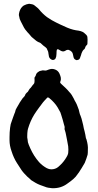

<svg xmlns="http://www.w3.org/2000/svg" viewBox="-20 -968 512 1008"><path d="M253 20Q243 19 233.5 17.5Q224 16 215 12L190 3Q177 -2 166 -8.5Q155 -15 144 -22Q139 -27 134 -31.5Q129 -36 124 -40Q116 -48 108 -56.5Q100 -65 93 -75L69 -112Q60 -126 53 -141.5Q46 -157 41 -173Q30 -203 30 -232V-248Q30 -273 33 -297Q35 -317 42 -333Q46 -343 49 -353Q52 -363 56 -372L59 -379Q61 -392 68 -402.5Q75 -413 80 -423Q84 -431 89 -437.5Q94 -444 98 -451Q100 -454 103 -456.5Q106 -459 108 -462Q110 -464 111.5 -467.5Q113 -471 114 -474Q116 -477 121 -482Q127 -485 132 -496Q134 -500 136 -502Q142 -507 146.5 -514Q151 -521 157 -527Q161 -531 161 -538Q161 -543 161.5 -547.5Q162 -552 161 -556Q160 -561 164 -565Q166 -567 167 -570Q168 -573 169 -576Q172 -586 185 -593Q187 -595 190.5 -595.5Q194 -596 197 -597Q204 -600 213 -598Q217 -597 220 -597.5Q223 -598 226 -599Q230 -601 233.5 -602Q237 -603 240 -604Q254 -609 269.5 -603Q285 -597 292 -582Q294 -577 296 -572Q298 -567 299 -562Q301 -551 298 -543Q296 -539 296 -538Q295 -534 298 -531Q300 -528 303 -526Q314 -516 324 -506.5Q334 -497 343 -486Q351 -478 356.5 -469.5Q362 -461 367 -451Q369 -446 372 -440.5Q375 -435 378 -430Q383 -421 386.5 -411Q390 -401 394 -391V-390Q396 -383 397.5 -375.5Q399 -368 403 -360Q406 -353 408 -345.5Q410 -338 412 -330Q414 -321 416.5 -312Q419 -303 420 -294Q421 -290 422 -286.5Q423 -283 424 -279Q426 -270 428 -261Q430 -252 431 -243L434 -236Q436 -230 438 -220Q441 -207 441.5 -194Q442 -181 441 -167Q441 -160 440 -156Q434 -135 425 -113Q421 -106 417 -99.5Q413 -93 409 -86L400 -72Q395 -63 389 -56Q379 -40 365 -28Q351 -16 335 -5Q300 22 253 20ZM249 -79Q270 -79 285 -91Q290 -96 295.5 -100.5Q301 -105 305 -110Q324 -131 335 -154L338 -164Q340 -182 338 -200L332 -233Q329 -246 327 -258.5Q325 -271 321 -283Q318 -290 319 -294Q320 -299 319 -304Q318 -309 316 -314Q313 -327 309 -340Q305 -353 301 -366Q300 -369 299 -372Q298 -375 297 -378Q290 -392 282 -405Q274 -418 264 -429Q259 -435 253 -440.5Q247 -446 241 -451Q240 -453 238.5 -453.5Q237 -454 235 -455Q232 -459 227 -454Q222 -449 216.5 -443Q211 -437 206 -431Q201 -424 195.5 -417Q190 -410 185 -403Q178 -394 172 -385Q166 -376 160 -367Q139 -333 127 -292Q125 -286 125 -283Q124 -276 123.5 -269Q123 -262 123 -254V-246Q124 -243 124 -240Q124 -237 125 -234Q125 -222 131 -208Q139 -188 149 -169Q159 -150 172 -133Q175 -129 178.5 -125Q182 -121 185 -117Q194 -107 204.5 -99Q215 -91 226 -85Q238 -79 249 -79ZM383 -652Q381 -652 380 -653Q369 -656 366 -668Q365 -673 364 -677.5Q363 -682 362 -686Q360 -692 358 -694Q354 -699 350 -701.5Q346 -704 341 -706Q337 -707 333 -706L329 -705Q327 -703 322 -701Q312 -695 300 -701Q297 -703 293.5 -705Q290 -707 286 -709Q280 -711 278 -705L277 -698Q277 -691 276.5 -684Q276 -677 275 -670L274 -669Q273 -659 265 -655Q257 -651 249 -656Q240 -661 237 -671L234 -689Q234 -695 231 -701L228 -707Q227 -714 219 -720Q207 -728 194 -741Q191 -744 184 -746Q177 -749 170 -754Q164 -759 158 -764Q152 -769 146 -774Q142 -778 140 -781Q136 -786 132 -790.5Q128 -795 124 -799Q123 -801 120 -804Q116 -808 112.5 -813Q109 -818 106 -823Q102 -831 97.5 -839.5Q93 -848 89 -856Q82 -869 81 -880Q80 -882 80 -884.5Q80 -887 79 -889Q80 -909 91 -926Q99 -937 109 -941Q118 -946 132 -948H134Q142 -947 149 -945.5Q156 -944 162 -939L179 -925Q180 -924 181 -923Q182 -922 183 -921Q204 -895 227 -878Q233 -874 239.5 -870Q246 -866 252 -862Q263 -856 273.5 -850.5Q284 -845 295 -840L328 -825Q331 -824 335 -822Q364 -810 393 -807Q405 -805 415 -800L421 -796Q424 -793 427 -790.5Q430 -788 433 -785Q439 -779 439 -772V-768Q440 -764 439.5 -753.5Q439 -743 439 -739Q439 -733 434 -730Q430 -726 428 -721Q426 -711 419 -707Q415 -703 412.5 -698Q410 -693 408 -688Q407 -683 405 -677.5Q403 -672 401 -667Q401 -663 398 -660Q396 -656 392 -654.5Q388 -653 383 -652Z"/></svg>

Font: Lacquer
Style: Regular
Weight: 400
Designer: Eli Block, Niki Polyocan
Version: Version 1.100